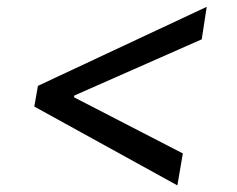

<svg xmlns="http://www.w3.org/2000/svg" viewBox="-20 -568 698 566"><path d="M81.1 -253.9 91.8 -314.9 589.4 -547.9 574.7 -452.1 197.3 -285.6 199.2 -291.5 198.2 -277.8 195.3 -282.7 519 -115.7 502.9 -21.5Z"/></svg>

Font: Inter 16pt
Style: Italic
Weight: 400
Italic angle: -9.3988°
Version: Version 4.001;git-66647c0bb